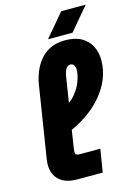

<svg xmlns="http://www.w3.org/2000/svg" viewBox="-133 -968 724 1037"><g transform="rotate(-15 229.0 -450.0)"><path d="M165 0Q101 0 66.5 -31.5Q32 -63 32 -119Q32 -126 33 -133.5Q34 -141 35 -150L98 -548Q103 -580 116 -614Q129 -648 152 -677.5Q175 -707 210.5 -725Q246 -743 296 -743Q352 -743 388 -722Q424 -701 441 -666Q458 -631 458 -590Q458 -535 437.5 -485Q417 -435 379.5 -391.5Q342 -348 292 -314Q242 -280 184 -257L196 -393Q236 -410 262.5 -441.5Q289 -473 302.5 -508.5Q316 -544 316 -571Q316 -589 309.5 -599Q303 -609 290 -609Q275 -609 266 -595.5Q257 -582 252 -557L192 -174Q191 -167 190 -159Q189 -151 189 -147Q189 -136 195.5 -132Q202 -128 212 -128H329L308 0ZM209 -772 317 -900H454L346 -772Z"/></g></svg>

Font: MuseoModerno Thin
Style: Bold Italic
Weight: 700
Italic angle: -9°
Version: Version 1.003